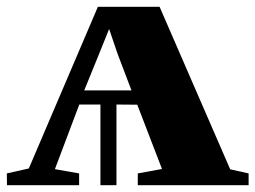

<svg xmlns="http://www.w3.org/2000/svg" viewBox="-38 -543 749 563"><path d="M-17.5 0 -18 -34.5 46.5 -49 249 -523H430L637 -46.5L691 -34.5V0H366V-34.5L437 -47.5L364.5 -236L303.5 -236.5V0H256.5V-236.5H194.5L123 -47L194 -34.5V0ZM209 -278H347.5L306.5 -386L282 -458L253 -386Z"/></svg>

Font: Merriweather 96pt Black
Style: Regular
Weight: 900
Version: Version 2.100